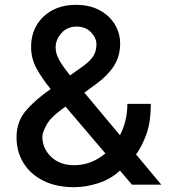

<svg xmlns="http://www.w3.org/2000/svg" viewBox="-20 -755 691 785"><path d="M283 10.3Q209.9 10.3 157.1 -16.2Q104.4 -42.6 76 -88.8Q47.6 -134.9 47.6 -193.2Q47.6 -258.2 86.3 -303.1Q125 -348 187.1 -391Q152.7 -432.9 130 -473.7Q107.2 -514.6 107.2 -563.2Q107.2 -613.6 130.1 -652.3Q153.1 -691.1 194.2 -713.1Q235.4 -735.1 290.8 -735.1Q346.9 -735.1 387.3 -713.2Q427.6 -691.4 449.4 -655.4Q471.2 -619.3 471.2 -576.7Q471.2 -524.9 445.7 -485.3Q420.1 -445.7 374.6 -412.6L324.9 -376.1L470.5 -202.1Q484.7 -229.4 492.7 -261.5Q500.7 -293.7 500.7 -330.3H596.6Q596.6 -254.6 577.9 -204.5Q559.3 -154.5 536.2 -123.6L639.6 0H519.5L470.5 -57.5Q433.6 -23.1 382.8 -6.4Q332 10.3 283 10.3ZM283.4 -79.5Q352.6 -79.5 410.9 -127.8L247.9 -319.2L228.7 -305Q186.1 -273.8 169.6 -243.3Q153.1 -212.7 153.1 -196Q153.1 -148.8 188.7 -114.2Q224.4 -79.5 283.4 -79.5ZM266.3 -446.7 311.1 -478.3Q340.6 -497.9 357.4 -519.7Q374.3 -541.5 374.3 -573.9Q374.3 -599.4 352.3 -622.9Q330.3 -646.3 293.3 -646.3Q255 -646.3 231.2 -619.7Q207.4 -593 207.4 -561.4Q207.4 -533.7 224.4 -505.5Q241.5 -477.3 266.3 -446.7Z"/></svg>

Font: Linik Sans Medium
Style: Regular
Weight: 500
Designer: Rasmus Andersson (font), Cristiano Sobral (main changes)
Foundry: rsms
Version: Version 3.018;June 1, 2022;FontCreator 14.0.0.2814 64-bit; t